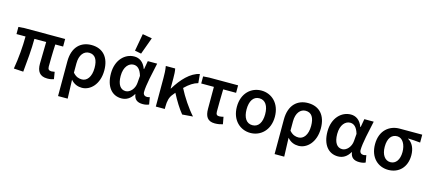

<svg xmlns="http://www.w3.org/2000/svg" viewBox="-65 -1430 5070 2255"><g transform="rotate(15 2470.5 -302.0)"><path d="M130 -399C130 -278 118 -135 95 0L211 7C224 -126 238 -272 238 -399H381C380 -304 376 -174 376 -134C376 -43 410 12 504 12C537 12 564 6 582 -1L568 -87C551 -84 539 -82 530 -82C500 -82 485 -94 485 -128C485 -163 486 -300 492 -399H587V-491H92L20 -486V-399Z M797 178C794 98 792 32 789 -50C829 -3 877 12 924 12C1027 12 1127 -85 1127 -253C1127 -410 1046 -503 906 -503C779 -503 680 -421 680 -243V178ZM789 -136V-249C789 -352 839 -408 902 -408C976 -408 1009 -350 1009 -252C1009 -141 959 -83 899 -83C864 -83 827 -92 789 -136Z M1211 -240C1211 -80 1288 12 1404 12C1464 12 1513 -18 1548 -78H1552C1560 -14 1600 12 1664 12C1698 12 1723 5 1739 -3L1724 -89C1713 -85 1701 -82 1691 -82C1664 -82 1643 -97 1643 -130C1643 -212 1680 -370 1706 -491H1592L1574 -390H1570C1540 -472 1485 -503 1427 -503C1314 -503 1211 -406 1211 -240ZM1329 -241C1329 -354 1386 -408 1443 -408C1486 -408 1524 -382 1548 -300L1541 -212C1536 -141 1484 -83 1430 -83C1368 -83 1329 -137 1329 -241ZM1415 -571 1493 -556 1568 -762 1453 -782Z M1811 -491C1820 -443 1821 -387 1821 -348V0H1930V-27C1930 -96 1942 -146 1975 -184C1984 -195 1993 -206 2001 -216C2047 -127 2099 -44 2144 10L2273 0C2203 -77 2123 -197 2074 -294C2131 -350 2180 -381 2232 -395L2222 -503C2112 -482 2013 -375 1938 -251H1934V-373C1934 -418 1932 -462 1925 -491Z M2266 -400H2420V-134C2420 -43 2450 12 2540 12C2577 12 2610 5 2636 -3L2620 -90C2601 -85 2585 -82 2568 -82C2543 -82 2529 -94 2529 -128C2529 -206 2530 -302 2533 -400H2690V-491H2338L2266 -486Z M2741 -245C2741 -82 2848 12 2972 12C3096 12 3203 -82 3203 -245C3203 -410 3096 -503 2972 -503C2848 -503 2741 -410 2741 -245ZM2859 -245C2859 -344 2898 -409 2972 -409C3046 -409 3085 -344 3085 -245C3085 -146 3046 -82 2972 -82C2898 -82 2859 -146 2859 -245Z M3430 178C3427 98 3425 32 3422 -50C3462 -3 3510 12 3557 12C3660 12 3760 -85 3760 -253C3760 -410 3679 -503 3539 -503C3412 -503 3313 -421 3313 -243V178ZM3422 -136V-249C3422 -352 3472 -408 3535 -408C3609 -408 3642 -350 3642 -252C3642 -141 3592 -83 3532 -83C3497 -83 3460 -92 3422 -136Z M4037 12C4097 12 4146 -18 4181 -78H4185C4193 -14 4233 12 4297 12C4331 12 4356 5 4372 -3L4357 -89C4346 -85 4334 -82 4324 -82C4297 -82 4276 -97 4276 -130C4276 -212 4313 -370 4339 -491H4225L4207 -390H4203C4173 -472 4118 -503 4060 -503C3947 -503 3844 -406 3844 -240C3844 -80 3921 12 4037 12ZM3962 -241C3962 -354 4019 -408 4076 -408C4119 -408 4157 -382 4181 -300L4174 -212C4169 -141 4117 -83 4063 -83C4001 -83 3962 -137 3962 -241Z M4649 12C4775 12 4868 -76 4868 -223C4868 -306 4837 -370 4782 -401V-405C4835 -404 4874 -400 4929 -395V-491H4654C4534 -491 4422 -411 4422 -240C4422 -77 4525 12 4649 12ZM4651 -397C4719 -397 4758 -321 4758 -234C4758 -139 4715 -82 4650 -82C4585 -82 4540 -142 4540 -240C4540 -348 4586 -397 4651 -397Z"/></g></svg>

Font: DAIFUKU Sans Semibold
Style: Regular
Weight: 600
Designer: Original font ‘Source Sans 3’ : Paul D. Hunt
Foundry: Daifuku
Version: Version 1.000